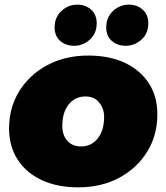

<svg xmlns="http://www.w3.org/2000/svg" viewBox="-20 -796 716 826"><path d="M316 10Q226 10 159 -21.5Q92 -53 55.5 -110Q19 -167 19 -243Q19 -333 63 -404Q107 -475 184 -516Q261 -557 360 -557Q451 -557 517.5 -525.5Q584 -494 620.5 -437.5Q657 -381 657 -304Q657 -214 613 -143Q569 -72 492.5 -31Q416 10 316 10ZM329 -166Q373 -166 400.5 -200.5Q428 -235 428 -293Q428 -328 407 -354.5Q386 -381 347 -381Q303 -381 275.5 -346.5Q248 -312 248 -254Q248 -215 269.5 -190.5Q291 -166 329 -166ZM299 -599Q263 -599 239 -620Q215 -641 215 -678Q215 -722 244.5 -749Q274 -776 312 -776Q348 -776 372 -754.5Q396 -733 396 -696Q396 -652 366.5 -625.5Q337 -599 299 -599ZM521 -599Q485 -599 461 -620Q437 -641 437 -678Q437 -722 466.5 -749Q496 -776 534 -776Q570 -776 594 -754.5Q618 -733 618 -696Q618 -652 588.5 -625.5Q559 -599 521 -599Z"/></svg>

Font: Montserrat Black
Style: Italic
Weight: 900
Italic angle: -11.3°
Designer: Julieta Ulanovsky
Foundry: Julieta Ulanovsky
Version: Version 9.000; ttfautohint (v1.8.4.7-5d5b)